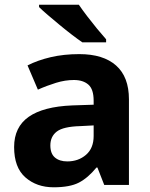

<svg xmlns="http://www.w3.org/2000/svg" viewBox="-20 -786 639 816"><path d="M317 -556Q419 -556 473.5 -507.5Q528 -459 528 -364V0H423L394 -74H390Q354 -30 315.5 -10Q277 10 208 10Q136 10 88 -32Q40 -74 40 -161Q40 -246 102 -289.5Q164 -333 287 -338L378 -341V-358Q378 -407 355.5 -426.5Q333 -446 294 -446Q257 -446 218 -434Q179 -422 141 -405L97 -508Q140 -530 195.5 -543Q251 -556 317 -556ZM321 -250Q249 -248 221.5 -227Q194 -206 194 -168Q194 -133 213.5 -116.5Q233 -100 266 -100Q313 -100 345.5 -128Q378 -156 378 -208V-253ZM315 -766Q330 -744 351 -716.5Q372 -689 393 -663.5Q414 -638 431 -619V-606H330Q311 -619 285.5 -638.5Q260 -658 233.5 -680Q207 -702 183.5 -722Q160 -742 146 -756V-766Z"/></svg>

Font: Noto Sans Meetei Mayek
Style: Bold
Weight: 700
Designer: Monotype Design Team and Neelakash Kshetrimayum
Foundry: Monotype Imaging Inc.
Version: Version 2.002; ttfautohint (v1.8.4.7-5d5b)